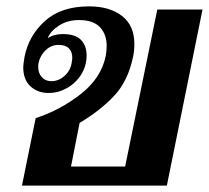

<svg xmlns="http://www.w3.org/2000/svg" viewBox="-20 -583 656 603"><path d="M92 -212Q169 -237 233.5 -287.5Q298 -338 312 -407Q315 -424 315 -439Q315 -475 294 -497.5Q273 -520 228 -520Q192 -520 165 -502.5Q138 -485 130 -463Q149 -476 177 -476Q216 -476 234 -458Q252 -440 252 -409Q252 -376 235 -349Q218 -322 190.5 -306.5Q163 -291 133 -291Q98 -291 75.5 -312Q53 -333 53 -372Q53 -380 57 -404Q70 -471 121 -517Q172 -563 260 -563Q324 -563 363 -533Q402 -503 402 -445Q402 -424 398 -405Q382 -328 338 -281.5Q294 -235 230 -197L203 -60H373L474 -553H616L504 0H49ZM205 -385Q207 -397 207 -402Q207 -420 196.5 -431Q186 -442 164 -442Q141 -442 123.5 -425.5Q106 -409 101 -385Q100 -381 100 -373Q100 -353 111.5 -340.5Q123 -328 141 -328Q164 -328 182.5 -344.5Q201 -361 205 -385Z"/></svg>

Font: Taviraj SemiBold
Style: Italic
Weight: 600
Italic angle: -12°
Designer: Katatrad Team
Foundry: CadsonDemak
Version: Version 1.001